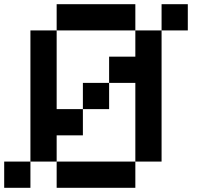

<svg xmlns="http://www.w3.org/2000/svg" viewBox="-20 -895 1040 915"><path d="M750 -875H875V-750H750ZM0 -125H125V0H0ZM250 -125H625V0H250ZM625 -750H750V-125H625V-500H500V-625H625ZM375 -500H500V-375H375ZM125 -750H250V-375H375V-250H250V-125H125ZM250 -875H625V-750H250Z"/></svg>

Font: Pixel Operator Mono 8
Style: Regular
Weight: 400
Monospace: yes
Designer: Jayvee Enaguas (HarvettFox96)
Foundry: The Grandoplex Project
Version: Version 1.5.0 (October 25, 2015)